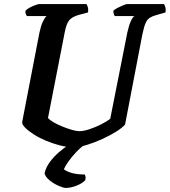

<svg xmlns="http://www.w3.org/2000/svg" viewBox="-20 -724 835 944"><path d="M342 0Q310 0 275 -9Q240 -18 206.5 -32Q173 -46 146.5 -63Q120 -80 104 -96Q88 -112 89 -124L174 -564Q181 -597 191 -618Q201 -639 209 -645H112Q110 -648 107 -655Q104 -662 105 -671Q112 -679 126 -686.5Q140 -694 154 -699Q168 -704 174 -704H405Q408 -700 411.5 -689.5Q415 -679 413 -663L365 -650Q334 -641 320 -624Q306 -607 298 -564L216 -144Q224 -134 243 -123Q262 -112 286.5 -102Q311 -92 333.5 -85.5Q356 -79 370 -79Q391 -79 421 -89Q451 -99 479 -113.5Q507 -128 522 -140L606 -564Q614 -600 623.5 -620.5Q633 -641 641 -645H544Q543 -647 540 -654.5Q537 -662 537 -671Q544 -678 558.5 -685.5Q573 -693 586.5 -698.5Q600 -704 606 -704H787Q789 -700 792.5 -689.5Q796 -679 794 -663L749 -650Q730 -645 717 -637Q704 -629 696 -611Q688 -593 680 -555L595 -112Q583 -97 553 -78Q523 -59 484 -41Q445 -23 407 -11.5Q369 0 342 0ZM303 200Q292 200 269 190Q246 180 225.5 164Q205 148 199 129Q205 100 224 74Q243 48 268.5 25.5Q294 3 322 -14L402 -17Q376 1 354 24.5Q332 48 316.5 70Q301 92 294 108Q309 120 335 127Q361 134 397 134Q399 138 400.5 145Q402 152 399 162Q384 178 356 189Q328 200 303 200Z"/></svg>

Font: Texturina Medium 12pt
Style: Bold Italic
Weight: 700
Italic angle: -11°
Version: Version 1.002